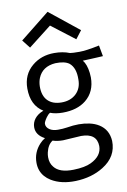

<svg xmlns="http://www.w3.org/2000/svg" viewBox="-114 -905 813 1229"><g transform="rotate(-10 292.5 -290.0)"><path d="M270 -186.5Q223.1 -186.5 189 -199.7Q175.3 -191.9 163.6 -174.8Q144.5 -147.5 144.5 -135.3Q144.5 -112.3 167.5 -97.2Q188.5 -84 220.5 -84Q252.4 -84 277.8 -87.9Q321.3 -95.2 356.9 -95.2Q392.6 -95.2 426.5 -87.9Q460.4 -80.6 486.8 -64Q544.9 -27.3 549.3 46.4Q551.8 148.9 457 207.5Q380.4 255.4 275.9 258.8Q181.6 261.7 117.2 222.2Q95.7 209 79.6 190.4Q47.9 153.3 47.9 100.1Q47.9 32.7 94.7 -17.6Q109.9 -34.2 128.9 -45.4Q72.8 -74.7 72.8 -125.5Q72.8 -156.2 92.5 -181.4Q112.3 -206.5 149.4 -220.2Q72.8 -267.6 72.8 -377.4Q72.8 -468.3 137.2 -522Q196.8 -571.8 281.2 -571.8Q337.4 -571.8 381.3 -554.2Q397.5 -551.3 442.1 -551.3Q486.8 -551.3 572.3 -569.3L585.4 -498Q565.4 -497.1 545.2 -495.8Q524.9 -494.6 501.5 -493.7L453.6 -491.7Q477.1 -463.9 483.9 -406.7Q485.8 -390.6 485.8 -377.4Q485.8 -284.2 421.4 -232.4Q364.3 -186.5 270 -186.5ZM404.8 -377.4Q406.7 -453.6 367.2 -486.3Q337.9 -508.3 276.9 -506.3Q192.4 -500 164.1 -430.7Q154.8 -407.7 153.8 -378.4Q152.8 -316.4 184.6 -284.2Q216.3 -252 274.4 -252Q332.5 -252 368.7 -286.1Q404.8 -320.3 404.8 -377.4ZM240.7 -11.7Q202.6 -11.7 174.3 -21.5Q142.1 -1.5 130.9 47.9Q127.4 63 127.4 79.1Q127.4 117.2 148.4 142.6Q183.1 188 274.9 185.5Q348.6 183.6 388.7 164.1Q462.4 128.9 462.4 64.5Q460.4 -19 358.9 -19ZM135.7 -632.8 93.8 -686 285.6 -838.9 476.6 -686 436.5 -633.8 285.6 -749.5Z"/></g></svg>

Font: Duru Sans
Style: Regular
Weight: 400
Designer: Onur Yazõcõgil
Foundry: Onur Yazõcõgil
Version: Version 1.002